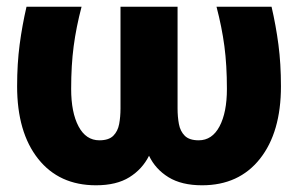

<svg xmlns="http://www.w3.org/2000/svg" viewBox="-20 -540 887 572"><path d="M266 12Q156 12 93.5 -67Q31 -146 31 -283Q31 -350 38.5 -407Q46 -464 59 -520H223Q207 -459 199.5 -402.5Q192 -346 192 -275Q192 -205 214 -163.5Q236 -122 276 -122Q304 -122 317.5 -135.5Q331 -149 335 -170.5Q339 -192 339 -217V-520H509V-217Q509 -192 513 -170.5Q517 -149 530.5 -135.5Q544 -122 572 -122Q612 -122 634 -163.5Q656 -205 656 -275Q656 -346 648.5 -402.5Q641 -459 625 -520H789Q802 -464 809.5 -407Q817 -350 817 -283Q817 -146 754.5 -67Q692 12 582 12Q521 12 482 -12Q443 -36 424 -76Q404 -36 365.5 -12Q327 12 266 12Z"/></svg>

Font: Murecho
Style: Bold
Weight: 700
Designer: Neil Summerour
Foundry: Positype
Version: Version 1.010; ttfautohint (v1.8.3)